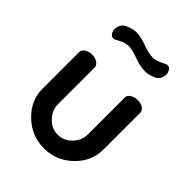

<svg xmlns="http://www.w3.org/2000/svg" viewBox="-203 -807 921 921"><g transform="rotate(45 257.5 -346.0)"><path d="M51 -189V-439Q51 -453 67 -463.5Q83 -474 104 -474Q125 -474 140.5 -463.5Q156 -453 156 -439V-189Q156 -149 186.5 -117Q217 -85 258 -85Q300 -85 330 -116.5Q360 -148 360 -189V-440Q360 -454 375.5 -464Q391 -474 413 -474Q435 -474 449.5 -464Q464 -454 464 -440V-189Q464 -110 403 -51Q342 8 258 8Q174 8 112.5 -51Q51 -110 51 -189ZM93 -636Q93 -670 122 -685Q151 -700 180 -700Q208 -700 249.5 -684.5Q291 -669 318 -669Q342 -669 365 -681.5Q388 -694 395 -694Q409 -694 416 -682Q423 -670 423 -660Q423 -624 395 -610Q367 -596 338 -596Q306 -596 265 -611.5Q224 -627 199 -627Q175 -627 151.5 -613.5Q128 -600 121 -600Q107 -600 100 -612.5Q93 -625 93 -636Z"/></g></svg>

Font: TerminalDosisSemiBold
Style: Bold
Weight: 600
Designer: EdgarTolentino, PabloImpallari, IginoMarini
Foundry: EdgarTolentino, PabloImpallari, IginoMarini
Version: Version 1.006